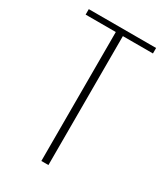

<svg xmlns="http://www.w3.org/2000/svg" viewBox="-170 -755 731 835"><g transform="rotate(30 195.5 -337.5)"><path d="M176 0V-647.5H24.5V-675H362.5V-647.5H211.5V0Z"/></g></svg>

Font: Anybody ExtraLight
Style: Regular
Weight: 200
Designer: Tyler Finck
Foundry: Etcetera Type Company
Version: Version 1.010; ttfautohint (v1.8.3) -l 8 -r 50 -G 200 -x 14 